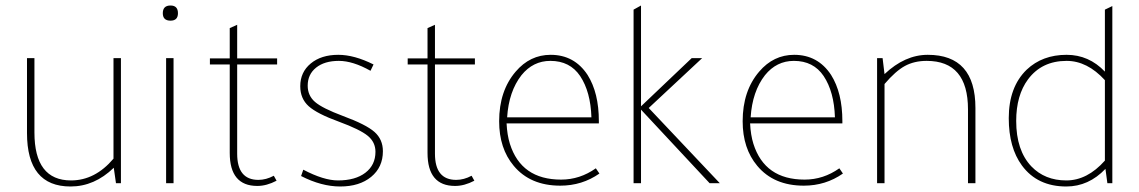

<svg xmlns="http://www.w3.org/2000/svg" viewBox="-20 -665 4136 697"><path d="M419 -454V0H401L393 -56Q323 12 236 12Q78 12 78 -182V-454H105V-184Q105 -10 238 -10Q325 -10 392 -89V-454Z M610 -454V0H583V-454ZM571 -617Q571 -645 599 -645Q626 -645 626 -617Q626 -590 599 -590Q571 -590 571 -617Z M841 -431V-107Q841 -12 918 -12Q946 -12 974 -27L984 -9Q948 10 914 10Q814 10 814 -110V-431H742V-453H814V-563L841 -575V-453H986V-431Z M1325 -408Q1261 -444 1210 -444Q1158 -444 1127.5 -419.5Q1097 -395 1097 -354Q1097 -318 1123.5 -295Q1150 -272 1225 -244Q1309 -213 1339.5 -186Q1370 -159 1370 -116Q1370 -58 1327.5 -23Q1285 12 1215 12Q1147 12 1073 -26L1081 -49Q1155 -10 1207 -10Q1270 -10 1306.5 -38Q1343 -66 1343 -114Q1343 -149 1315 -172Q1287 -195 1211 -223Q1131 -252 1100.5 -279.5Q1070 -307 1070 -352Q1070 -403 1108 -434.5Q1146 -466 1208 -466Q1266 -466 1336 -431Z M1559 -431V-107Q1559 -12 1636 -12Q1664 -12 1692 -27L1702 -9Q1666 10 1632 10Q1532 10 1532 -110V-431H1460V-453H1532V-563L1559 -575V-453H1704V-431Z M2154 -217H1819Q1821 -175 1831 -143Q1872 -13 2017 -13Q2085 -13 2143 -54L2156 -35Q2093 9 2014 9Q1905 9 1845 -63Q1792 -126 1792 -225Q1792 -335 1852 -405Q1904 -466 1979 -466Q2065 -466 2113 -393Q2154 -328 2154 -225ZM1821 -239H2127Q2124 -332 2086 -389Q2049 -444 1978 -444Q1915 -444 1873 -392Q1827 -333 1821 -239Z M2307 -279 2491 -454H2529L2335 -273L2593 0H2556L2307 -267V0H2280V-630L2307 -645Z M3038 -217H2703Q2705 -175 2715 -143Q2756 -13 2901 -13Q2969 -13 3027 -54L3040 -35Q2977 9 2898 9Q2789 9 2729 -63Q2676 -126 2676 -225Q2676 -335 2736 -405Q2788 -466 2863 -466Q2949 -466 2997 -393Q3038 -328 3038 -225ZM2705 -239H3011Q3008 -332 2970 -389Q2933 -444 2862 -444Q2799 -444 2757 -392Q2711 -333 2705 -239Z M3521 0H3494V-268Q3494 -444 3344 -444Q3299 -444 3265 -425.5Q3231 -407 3191 -360V0H3164V-454H3184L3191 -396Q3265 -466 3348 -466Q3521 -466 3521 -273Z M4000 0 3993 -52Q3932 12 3851 12Q3746 12 3690 -64Q3642 -129 3642 -236Q3642 -349 3707 -412Q3764 -466 3852 -466Q3933 -466 3991 -405V-630L4018 -643V0ZM3991 -82V-374Q3927 -444 3852 -444Q3762 -444 3712 -377Q3669 -319 3669 -226Q3669 -119 3724 -61Q3773 -10 3851 -10Q3927 -10 3991 -82Z"/></svg>

Font: Tajawal ExtraLight
Style: Regular
Weight: 275
Designer: Boutros Fonts
Foundry: Created by Boutros International 2017
Version: Version 1.700